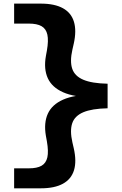

<svg xmlns="http://www.w3.org/2000/svg" viewBox="-20 -821 660 1041"><path d="M228.8 -517 234.2 -546.4Q243.8 -601.5 236.8 -633.2Q229.7 -665 205.3 -679Q181 -693.1 135.8 -693.1H56.6V-801.4H201Q275.9 -801.4 321 -776.5Q366.2 -751.7 380.9 -703Q395.6 -654.4 379.8 -583.8L372.5 -551.6Q358.1 -487.7 371.7 -448Q385.2 -408.4 431.6 -388.7Q478 -368.9 563.4 -367.1V-233.9Q478 -232.1 431.6 -212.3Q385.2 -192.6 371.7 -153Q358.1 -113.3 372.5 -49.4L379.8 -17.6Q396 53 381.3 101.6Q366.6 150.2 321.2 175.1Q275.9 200 201 200H56.6V91.7H135.8Q181 91.7 205.3 77.6Q229.7 63.6 236.8 31.8Q243.8 0.1 234.2 -55L228.8 -84.8Q216.8 -154.4 239.2 -204.2Q261.7 -253.9 322 -280.7Q382.3 -307.5 481.4 -307.5V-293.9Q382.3 -293.9 322 -320.8Q261.7 -347.6 239 -397.3Q216.4 -447.1 228.8 -517Z"/></svg>

Font: Monaspace Krypton Var ExLight
Style: Regular
Weight: 200
Designer: Riley Cran and the Lettermatic Team
Version: Version 1.200 (Monaspace Krypton Var)